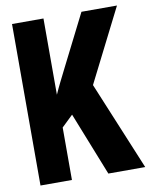

<svg xmlns="http://www.w3.org/2000/svg" viewBox="-81 -775 663 836"><g transform="rotate(-10 250.0 -357.0)"><path d="M169 0V-232L219 -280L330 0H493L331 -391L494 -714H337L221 -484Q206 -454 193.5 -429Q181 -404 169 -377V-714H30V0Z"/></g></svg>

Font: Noto Sans Mono UI Condensed ExtraBold
Style: Regular
Weight: 800
Width: 3
Designer: Monotype Design team
Foundry: Monotype Imaging Inc.
Version: 1.000